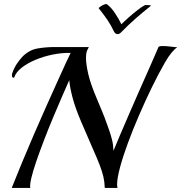

<svg xmlns="http://www.w3.org/2000/svg" viewBox="-20 -931 898 951"><path d="M38 0Q60 -56 88.5 -124.5Q117 -193 148 -265Q179 -337 209.5 -405Q240 -473 265.5 -529.5Q291 -586 308 -623Q325 -660 330 -669Q286 -670 240 -660.5Q194 -651 154 -634Q114 -617 86.5 -595Q59 -573 51 -549Q50 -546 47 -546Q39 -546 39 -559Q39 -561 39.5 -563.5Q40 -566 41 -569Q50 -595 63.5 -615Q77 -635 90 -649Q123 -683 164 -690.5Q205 -698 251 -698H420Q418 -694 412 -682Q406 -670 406 -642Q406 -613 417.5 -563Q429 -513 463 -434Q476 -403 487 -376.5Q498 -350 506 -327Q521 -287 528 -263.5Q535 -240 537.5 -227Q540 -214 540.5 -204.5Q541 -195 542 -184Q554 -214 575 -263Q596 -312 621.5 -371Q647 -430 674 -491Q701 -552 725 -606Q749 -660 765 -698Q768 -703 786 -703Q804 -703 827 -700Q850 -697 858 -697Q830 -678 798.5 -624Q767 -570 730 -494Q699 -430 668.5 -359.5Q638 -289 613.5 -222.5Q589 -156 574.5 -102Q560 -48 560 -18Q560 -13 560.5 -8.5Q561 -4 562 0H499Q498 -30 492 -56Q486 -82 473 -115.5Q460 -149 437.5 -199.5Q415 -250 382 -328Q353 -396 339.5 -447Q326 -498 323 -534Q307 -498 285.5 -448.5Q264 -399 241 -344Q218 -289 197 -234Q176 -179 159.5 -131Q143 -83 135 -48.5Q127 -14 130 0ZM581 -772Q572 -762 562 -762Q552 -762 545 -774Q530 -806 512 -832.5Q494 -859 469 -890Q468 -892 476.5 -898Q485 -904 496 -908.5Q507 -913 511 -909Q531 -894 550.5 -864.5Q570 -835 581 -811Q594 -824 616 -843.5Q638 -863 660.5 -880.5Q683 -898 695 -904Q697 -906 701 -906Q705 -906 709 -906Q717 -906 723 -905Q729 -904 727 -902Q687 -870 651.5 -839Q616 -808 581 -772Z"/></svg>

Font: Playball
Style: Regular
Weight: 400
Designer: Robert E. Leuschke
Foundry: Robert E. Leuschke
Version: Version 1.010